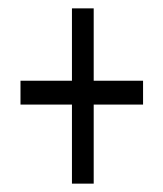

<svg xmlns="http://www.w3.org/2000/svg" viewBox="-20 -543 390 459"><path d="M152 -104V-293H29V-350H152V-523H204V-350H322V-293H204V-104Z"/></svg>

Font: Inconsolata ExtraCondensed
Style: Regular
Weight: 400
Width: 2
Monospace: yes
Designer: Raph Levien, Cyreal, Brenton Simpson
Foundry: Raph Levien, Cyreal, Google
Version: Version 3.000; ttfautohint (v1.8.2.53-6de2)